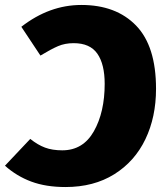

<svg xmlns="http://www.w3.org/2000/svg" viewBox="-36 -737 657 774"><path d="M-16 -69 86 -177Q116 -153 145.5 -142Q175 -131 215 -131Q299 -131 342.5 -208Q386 -285 386 -399Q386 -478 356.5 -520.5Q327 -563 261 -563Q226 -563 198 -551Q170 -539 127 -513L50 -629Q163 -717 292 -717Q432 -717 512.5 -634Q593 -551 593 -379Q593 -265 550 -175.5Q507 -86 424.5 -34.5Q342 17 228 17Q149 17 90 -5Q31 -27 -16 -69Z"/></svg>

Font: Fira Sans Black
Style: Italic
Weight: 900
Italic angle: -8°
Designer: Carrois Corporate & Edenspiekermann AG
Foundry: Carrois Corporate GbR & Edenspiekermann AG
Version: Version 4.203